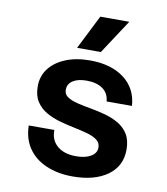

<svg xmlns="http://www.w3.org/2000/svg" viewBox="-88 -861 825 946"><g transform="rotate(10 325.0 -387.5)"><path d="M339 12Q263 12 205 -13.5Q147 -39 115.5 -86Q84 -133 83 -198H211Q210 -147 244.5 -118Q279 -89 338 -89Q384 -89 412 -105.5Q440 -122 440 -150Q440 -174 421 -188Q402 -202 371.5 -210.5Q341 -219 304 -226.5Q267 -234 230 -244.5Q193 -255 162 -273Q131 -291 112 -320.5Q93 -350 93 -396Q93 -447 122 -485Q151 -523 203.5 -544.5Q256 -566 325 -566Q431 -566 496 -517Q561 -468 567 -381H440Q437 -422 406.5 -443.5Q376 -465 326 -465Q282 -465 257 -448.5Q232 -432 232 -403Q232 -380 251 -367.5Q270 -355 300.5 -347.5Q331 -340 368.5 -333.5Q406 -327 442.5 -317Q479 -307 510 -289Q541 -271 559.5 -241Q578 -211 578 -164Q578 -81 513 -34.5Q448 12 339 12ZM251 -616 337 -787H482L370 -616Z"/></g></svg>

Font: Azeret Mono SemiBold
Style: Regular
Weight: 600
Designer: Martin Vácha
Foundry: Displaay
Version: Version 1.002